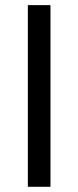

<svg xmlns="http://www.w3.org/2000/svg" viewBox="-20 -717 301 737"><path d="M86.9 -697.3H173.8V0H86.9Z"/></svg>

Font: Qaz
Style: Regular
Weight: 400
Designer: GGBotNet
Foundry: f0n7
Version: 0.70